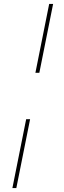

<svg xmlns="http://www.w3.org/2000/svg" viewBox="-20 -762 326 976"><path d="M230 -742H250L180 -392H160ZM113 -156H133L63 194H43Z"/></svg>

Font: Montserrat Alternates Thin
Style: Italic
Weight: 250
Italic angle: -11.3°
Designer: Julieta Ulanovsky
Foundry: Julieta Ulanovsky
Version: Version 7.200